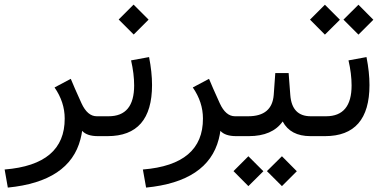

<svg xmlns="http://www.w3.org/2000/svg" viewBox="-20 -602 1706 849"><path d="M343.3 -23.4Q340.8 -5.9 335.9 13.2Q287.6 200.7 14.6 227.5L0.5 147.5Q267.1 126 266.1 -78.1Q266.1 -150.4 221.2 -215.3L293 -253.4Q306.6 -219.7 340.3 -145.5Q366.7 -87.9 407.7 -87.9H421.4Q430.2 -87.9 430.2 -53.7V-42Q430.2 0 421.4 0H413.1Q364.3 0 343.3 -23.4Z M455.6 0H413.6Q386.2 0 386.2 -42V-51.3Q386.2 -87.9 413.6 -87.9H460.4Q573.2 -87.9 573.2 -224.1Q573.2 -275.9 559.6 -335L639.2 -349.6Q652.3 -282.7 652.3 -226.1Q652.3 0 455.6 0ZM504.8 -515.7 570.7 -581.6 637 -515.2 571.2 -449.4Z M954.6 -23.4Q952.1 -5.9 947.3 13.2Q898.9 200.7 626 227.5L611.8 147.5Q878.4 126 877.4 -78.1Q877.4 -150.4 832.5 -215.3L904.3 -253.4Q918 -219.7 951.7 -145.5Q978 -87.9 1019 -87.9H1032.7Q1041.5 -87.9 1041.5 -53.7V-42Q1041.5 0 1032.7 0H1024.4Q975.6 0 954.6 -23.4Z M1160.3 154.7 1226.7 88.9 1292.5 155.2 1226.7 221ZM1012.5 154.7 1078.3 88.9 1144.6 155.2 1078.3 221ZM1230 -64.9Q1184.1 0 1080.1 0H1024.4Q997.6 0 997.6 -42V-51.3Q997.6 -87.9 1024.4 -87.9H1077.6Q1183.1 -87.9 1190.4 -182.6L1197.3 -278.8H1256.3L1263.7 -181.2Q1271 -87.9 1354 -87.9H1357.9Q1366.7 -87.9 1366.7 -46.9V-42Q1366.7 0 1357.9 0H1353Q1264.2 0 1230 -64.9Z M1417 0H1350.6Q1323.2 0 1323.2 -42V-51.3Q1323.2 -87.9 1350.6 -87.9H1421.9Q1534.7 -87.9 1534.7 -224.1Q1534.7 -275.9 1521 -335L1600.6 -349.6Q1613.8 -282.7 1613.8 -226.1Q1613.8 0 1417 0ZM1498.7 -515.2 1565 -581.1 1630.9 -514.7 1565 -448.9ZM1350.8 -515.2 1416.7 -581.1 1483 -514.7 1416.7 -448.9Z"/></svg>

Font: Nahid FD
Style: FD
Weight: 400
Foundry: DejaVu fonts team - Redesigned by Saber Rastikerdar
Version: Version 0.3.0